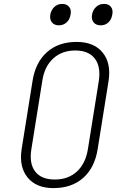

<svg xmlns="http://www.w3.org/2000/svg" viewBox="-20 -955 640 985"><path d="M254 10Q166 10 121.5 -44.5Q77 -99 91 -190L147 -540Q162 -635 221 -687.5Q280 -740 373 -740Q462 -740 506.5 -685.5Q551 -631 537 -540L481 -190Q466 -95 407 -42.5Q348 10 254 10ZM261 -34Q330 -34 374.5 -75Q419 -116 431 -190L487 -540Q498 -614 466 -655Q434 -696 366 -696Q298 -696 253 -655Q208 -614 197 -540L141 -190Q129 -116 160.5 -75Q192 -34 261 -34ZM497 -825Q473 -825 460.5 -840Q448 -855 452 -880Q457 -905 473.5 -920Q490 -935 514 -935Q537 -935 549 -920Q561 -905 556 -880Q552 -855 536 -840Q520 -825 497 -825ZM282 -825Q259 -825 246.5 -840Q234 -855 238 -880Q243 -905 259.5 -920Q276 -935 299 -935Q322 -935 334.5 -920Q347 -905 342 -880Q338 -855 321.5 -840Q305 -825 282 -825Z"/></svg>

Font: JetBrains Mono NL Thin
Style: Italic
Weight: 100
Italic angle: -9°
Monospace: yes
Designer: Philipp Nurullin, Konstantin Bulenkov
Foundry: JetBrains
Version: Version 2.305; ttfautohint (v1.8.4.7-5d5b)